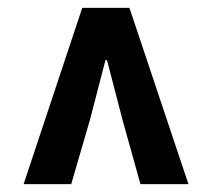

<svg xmlns="http://www.w3.org/2000/svg" viewBox="-20 -783 540 488"><path d="M40 -315H161L208 -476L248 -630H252L292 -476L337 -315H459L309 -763H189Z"/></svg>

Font: Noto Sans Mono CJK SC
Style: Bold
Weight: 700
Designer: Ryoko NISHIZUKA 西塚涼子 (kana, bopomofo & ideographs); Paul D. Hunt (Latin, Greek & Cyrillic); Sandoll Communications 산돌커뮤니
Foundry: Adobe
Version: Version 2.004;hotconv 1.0.118;makeotfexe 2.5.65603